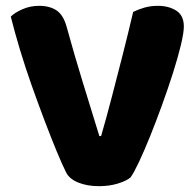

<svg xmlns="http://www.w3.org/2000/svg" viewBox="-20 -629 674 659"><path d="M428 -20Q414 -8 384.5 1Q355 10 320 10Q279 10 248.5 -2.5Q218 -15 207 -37Q193 -65 174 -111Q155 -157 133 -215Q111 -273 89 -335Q67 -397 48.5 -458.5Q30 -520 17 -572Q31 -586 57.5 -597.5Q84 -609 114 -609Q151 -609 174.5 -593Q198 -577 209 -536Q236 -438 263.5 -348.5Q291 -259 321 -162H327Q345 -224 363.5 -295Q382 -366 401 -440.5Q420 -515 437 -588Q455 -597 476 -603Q497 -609 522 -609Q559 -609 585 -592.5Q611 -576 611 -538Q611 -517 601 -475Q591 -433 574 -379.5Q557 -326 536.5 -269.5Q516 -213 495.5 -162Q475 -111 457 -73Q439 -35 428 -20Z"/></svg>

Font: Baloo Tamma 2 ExtraBold
Style: Regular
Weight: 800
Designer: Divya Kowshik, Shuchita Grover and Ek Type
Foundry: Ek Type
Version: Version 1.700